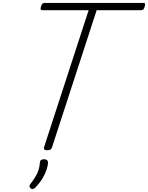

<svg xmlns="http://www.w3.org/2000/svg" viewBox="-20 -1018 1017 1319"><path d="M304 14Q277 14 282 -5L589 -948H274Q262 -948 259.5 -954Q257 -960 262 -974Q266 -988 272 -993Q278 -998 289 -998H962Q975 -998 976.5 -992Q978 -986 974 -973Q971 -959 965 -953.5Q959 -948 947 -948H644L337 -5Q334 5 326.5 9.5Q319 14 304 14ZM191 276Q183 270 182.5 262.5Q182 255 188 247Q207 222 221 200Q235 178 243.5 153.5Q252 129 254 99Q255 86 262.5 81Q270 76 283 76Q297 76 303.5 82.5Q310 89 310 101Q309 119 300 147Q291 175 272.5 206.5Q254 238 224 269Q217 277 208 280Q199 283 191 276Z"/></svg>

Font: Playwrite RO ExtraLight
Style: Regular
Weight: 250
Version: Version 1.002